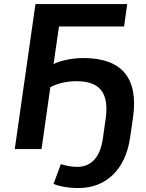

<svg xmlns="http://www.w3.org/2000/svg" viewBox="-20 -739 724 952"><path d="M369.1 193.4C502.4 193.4 601.6 105.5 625 -56.2L639.6 -156.2C668 -355.5 580.1 -451.2 394.5 -451.2C339.4 -451.2 281.2 -439.5 245.6 -421.4L272.5 -607.9H595.2L610.8 -718.8H155.8L53.2 0H186L229.5 -306.6C268.1 -327.1 314 -336.4 359.4 -336.4C471.2 -336.4 522.5 -282.2 503.9 -150.4L489.7 -50.3C476.6 40.5 432.1 88.4 362.8 88.4C334 88.4 305.2 82.5 281.7 74.7L245.6 172.9C276.9 185.5 317.9 193.4 369.1 193.4Z"/></svg>

Font: Winston SemiBold
Style: Italic
Weight: 600
Italic angle: -8.13011°
Designer: Vernon Adams, Kim Jin-seong, David Berlow, Cristiano Sobral
Foundry: The Winston Project Authors
Version: Version 3.004